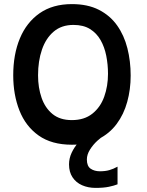

<svg xmlns="http://www.w3.org/2000/svg" viewBox="-20 -680 717 936"><path d="M553 132.5V218.5Q537 225 511 230.5Q485 236 446 236Q409.5 236 380 223Q350.5 210 333.5 184.2Q316.5 158.5 316.5 121.5Q316.5 92 329.2 64.8Q342 37.5 362 14.8Q382 -8 404 -24.5Q426 -41 444 -49.5L494 -23.5Q476 -13.5 454.8 6Q433.5 25.5 418.5 49.5Q403.5 73.5 403.5 97.5Q403.5 130 422 142.5Q440.5 155 467 155Q493 155 512.5 149.5Q532 144 553 132.5ZM330.5 25.5Q231.5 25.5 168.2 -19.5Q105 -64.5 74.8 -141.2Q44.5 -218 44.5 -313Q44.5 -415 77 -493Q109.5 -571 173.2 -615.5Q237 -660 330.5 -660Q407.5 -660 462 -632.2Q516.5 -604.5 550.8 -556.2Q585 -508 601 -445Q617 -382 617 -311.5Q617 -244 600.2 -183.2Q583.5 -122.5 548.8 -75.8Q514 -29 459.8 -1.8Q405.5 25.5 330.5 25.5ZM330 -94.5Q391 -94.5 430.2 -125.8Q469.5 -157 488 -208.5Q506.5 -260 506.5 -320Q506.5 -365.5 498 -408.2Q489.5 -451 470.2 -484.8Q451 -518.5 418.8 -538.5Q386.5 -558.5 338 -558.5Q280 -558.5 241.8 -526Q203.5 -493.5 184.5 -438Q165.5 -382.5 165.5 -313Q165.5 -252.5 182.8 -203Q200 -153.5 236.2 -124Q272.5 -94.5 330 -94.5Z"/></svg>

Font: Grandstander Thin Medium
Style: Regular
Weight: 500
Version: Version 1.200